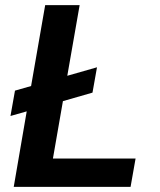

<svg xmlns="http://www.w3.org/2000/svg" viewBox="-20 -731 627 751"><path d="M243.2 -434.6 359.4 -467.8 341.8 -368.7 226.1 -335.4 187 -110.8H510.3L490.7 0H33.7L84.5 -295.4L21 -277.3L38.6 -376.5L101.6 -394.5L156.7 -710.9H291.5Z"/></svg>

Font: Roboto Mono
Style: Bold Italic
Weight: 700
Designer: Google
Version: Version 2.000985; 2015; ttfautohint (v1.3)